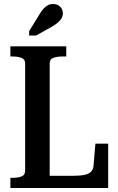

<svg xmlns="http://www.w3.org/2000/svg" viewBox="-20 -942 590 962"><path d="M312 -710H32V-659H42Q70 -659 88 -652Q106 -645 106 -624V-87Q106 -65 88 -58Q70 -51 42 -51H32V0H522V-222H458L449 -117Q448 -94 436.5 -82Q425 -70 401.5 -65.5Q378 -61 340 -61H229V-625Q229 -646 248 -652.5Q267 -659 295 -659H312ZM179 -872 126 -786V-764H161L234 -805Q254 -816 267.5 -827Q281 -838 288 -850Q295 -862 295 -875Q295 -895 281.5 -908.5Q268 -922 246 -922Q232 -922 220.5 -916Q209 -910 199 -899.5Q189 -889 179 -872Z"/></svg>

Font: Roboto Serif 28pt Condensed Medium
Style: Regular
Weight: 500
Width: 3
Designer: Greg Gazdowicz
Foundry: Commercial Type
Version: Version 1.008